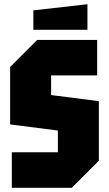

<svg xmlns="http://www.w3.org/2000/svg" viewBox="-20 -889 516 909"><path d="M36 0V-168H254V-271L28 -300V-572L156 -700H440V-532H222V-439L448 -410V-128L320 0ZM138 -748V-840L394 -869V-748Z"/></svg>

Font: Tektur Condensed ExtraBold
Style: Regular
Weight: 800
Width: 3
Designer: Adam Jagosz
Foundry: Adam Jagosz
Version: Version 1.005;gftools[0.9.30]